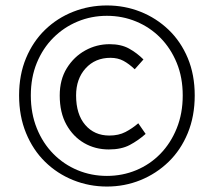

<svg xmlns="http://www.w3.org/2000/svg" viewBox="-20 -673 784 704"><path d="M372 11Q307 11 248.5 -12.5Q190 -36 145.5 -79.5Q101 -123 75.5 -185Q50 -247 50 -323Q50 -399 75.5 -460Q101 -521 145.5 -564Q190 -607 248.5 -630Q307 -653 372 -653Q437 -653 495 -630Q553 -607 598 -564Q643 -521 668.5 -460Q694 -399 694 -323Q694 -247 668.5 -185Q643 -123 598 -79.5Q553 -36 495 -12.5Q437 11 372 11ZM379 -125Q329 -125 288.5 -148.5Q248 -172 223.5 -216Q199 -260 199 -323Q199 -381 225 -423Q251 -465 292.5 -488Q334 -511 382 -511Q424 -511 453 -495Q482 -479 506 -455L474 -419Q453 -439 432.5 -450Q412 -461 385 -461Q329 -461 294 -422.5Q259 -384 259 -323Q259 -254 292.5 -215Q326 -176 381 -176Q415 -176 440 -189Q465 -202 487 -221L514 -182Q487 -158 456 -141.5Q425 -125 379 -125ZM372 -28Q429 -28 479.5 -49Q530 -70 568 -109Q606 -148 628 -202.5Q650 -257 650 -323Q650 -389 628 -442.5Q606 -496 568 -534.5Q530 -573 479.5 -594Q429 -615 372 -615Q315 -615 264.5 -594Q214 -573 175.5 -534.5Q137 -496 115 -442.5Q93 -389 93 -323Q93 -257 115 -202.5Q137 -148 175.5 -109Q214 -70 264.5 -49Q315 -28 372 -28Z"/></svg>

Font: Assistant ExtraLight
Style: Regular
Weight: 400
Version: Version 3.000